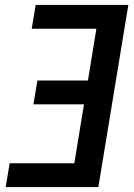

<svg xmlns="http://www.w3.org/2000/svg" viewBox="-20 -755 540 775"><path d="M3 0 19 -96H280L319 -334H115L131 -430H335L369 -639H108L124 -735H498L377 0Z"/></svg>

Font: Iosevka Term Curly
Style: Bold Italic
Weight: 700
Italic angle: -9°
Designer: Belleve Invis
Foundry: Belleve Invis
Version: Version 32.3.0